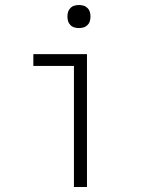

<svg xmlns="http://www.w3.org/2000/svg" viewBox="-20 -746 590 766"><path d="M275 0V-483H113V-530H327V0ZM295 -634Q286 -634 277 -636.5Q268 -639 261 -646Q254 -653 251.5 -662Q249 -671 249 -680Q249 -689 251.5 -698Q254 -707 261 -714Q268 -721 277 -723.5Q286 -726 295 -726Q304 -726 313 -723.5Q322 -721 329 -714Q336 -707 338.5 -698Q341 -689 341 -680Q341 -671 338.5 -662Q336 -653 329 -646Q322 -639 313 -636.5Q304 -634 295 -634Z"/></svg>

Font: Lode Dark
Style: Regular
Weight: 400
Monospace: yes
Designer: Belleve Invis
Foundry: Belleve Invis
Version: Version 29.2.0; ttfautohint (v1.8.3)